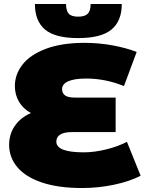

<svg xmlns="http://www.w3.org/2000/svg" viewBox="-20 -932 735 968"><path d="M689 -46Q633 -17 554 -0.5Q475 16 393 16Q275 16 192.5 -11.5Q110 -39 68 -88.5Q26 -138 26 -202Q26 -255 54.5 -297Q83 -339 136 -362Q96 -384 75.5 -419.5Q55 -455 55 -498Q55 -557 93.5 -606.5Q132 -656 211.5 -686Q291 -716 407 -716Q478 -716 546.5 -703.5Q615 -691 669 -670L605 -498Q511 -536 416 -536Q354 -536 323.5 -522Q293 -508 293 -483Q293 -462 308 -451Q323 -440 358 -440H563V-266H342Q303 -266 283.5 -253.5Q264 -241 264 -218Q264 -164 402 -164Q455 -164 514.5 -178.5Q574 -193 620 -217ZM156 -912H313Q313 -878 326.5 -863Q340 -848 374 -848Q408 -848 422.5 -863Q437 -878 437 -912H594Q594 -826 542 -783Q490 -740 374 -740Q258 -740 207 -783Q156 -826 156 -912Z"/></svg>

Font: Montserrat Alternates Black
Style: Regular
Weight: 900
Designer: Julieta Ulanovsky
Foundry: Julieta Ulanovsky
Version: Version 7.200